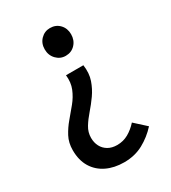

<svg xmlns="http://www.w3.org/2000/svg" viewBox="-190 -662 871 977"><g transform="rotate(-30 246.0 -173.5)"><path d="M248 217Q190 217 145.5 195.5Q101 174 76 133Q51 92 51 33Q51 -11 69 -45Q87 -79 112.5 -109Q138 -139 163 -169.5Q188 -200 202.5 -235.5Q217 -271 212 -315H314Q321 -265 307.5 -226Q294 -187 271 -154.5Q248 -122 223 -93.5Q198 -65 180.5 -36.5Q163 -8 163 25Q163 53 174.5 75Q186 97 208 110Q230 123 261 123Q297 123 327 106Q357 89 382 61L448 121Q410 163 360.5 190Q311 217 248 217ZM261 -401Q229 -401 206.5 -424.5Q184 -448 184 -483Q184 -518 206.5 -541Q229 -564 261 -564Q295 -564 317 -541Q339 -518 339 -483Q339 -448 317 -424.5Q295 -401 261 -401Z"/></g></svg>

Font: Noto Sans KR Thin Medium
Style: Regular
Weight: 500
Version: Version 2.004-H2;hotconv 1.0.118;makeotfexe 2.5.65603